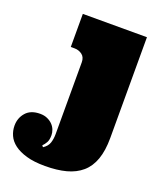

<svg xmlns="http://www.w3.org/2000/svg" viewBox="-261 -631 828 988"><g transform="rotate(20 153.5 -137.0)"><path d="M100.1 -301.8Q100.1 -330.1 82 -343.5Q64 -356.9 41 -356.9H20V-538.1H371.1V14.2Q371.1 83 354 131.1Q336.9 179.2 303 208.5Q269 237.8 219.5 251Q169.9 264.2 104 264.2Q43.9 264.2 2.4 252.2Q-39.1 240.2 -64.9 220.7Q-90.8 201.2 -102.3 175.5Q-113.8 149.9 -113.8 122.1Q-113.8 80.1 -87.4 50Q-61 20 -9.8 20Q13.2 20 30.5 28.1Q47.9 36.1 59.3 48.1Q70.8 60.1 76.4 75Q82 89.8 82 104Q82 129.9 74 144Q65.9 158.2 55.2 168.9L62 176.8Q85.9 161.1 93 139.2Q100.1 117.2 100.1 90.8Z"/></g></svg>

Font: Ultra
Style: Regular
Weight: 400
Designer: Astigmatic (AOETI)
Foundry: Astigmatic (AOETI)
Version: Version 1.001